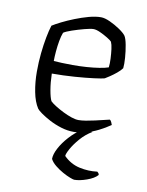

<svg xmlns="http://www.w3.org/2000/svg" viewBox="-80 -558 625 816"><g transform="rotate(10 232.0 -150.0)"><path d="M259 0Q232 0 204.5 -8.5Q177 -17 153.5 -29.5Q130 -42 114 -53.5Q98 -65 94 -71Q77 -97 69 -138.5Q61 -180 61 -225Q61 -267 65 -305Q69 -343 75 -374.5Q81 -406 88 -428Q102 -437 126 -449Q150 -461 179 -472.5Q208 -484 237 -492Q266 -500 290 -500Q306 -500 329 -489.5Q352 -479 372.5 -465Q393 -451 401 -440Q408 -429 413 -402.5Q418 -376 420 -348Q422 -320 420 -303Q412 -292 398 -280.5Q384 -269 370.5 -260Q357 -251 350 -247Q340 -244 305.5 -239.5Q271 -235 223 -231.5Q175 -228 125 -228Q126 -189 131.5 -157.5Q137 -126 144 -112Q152 -104 168 -94Q184 -84 203 -74.5Q222 -65 240 -59Q258 -53 271 -53Q284 -53 302.5 -56Q321 -59 340.5 -63.5Q360 -68 376.5 -72Q393 -76 402 -78Q406 -76 409.5 -68.5Q413 -61 414 -57Q391 -41 365 -28Q339 -15 312 -7.5Q285 0 259 0ZM205 -279Q235 -279 265 -281Q295 -283 320 -287Q345 -291 359 -296Q361 -312 360 -333.5Q359 -355 356.5 -374.5Q354 -394 349 -405Q345 -410 329.5 -419.5Q314 -429 296.5 -437Q279 -445 267 -445Q255 -445 228.5 -438Q202 -431 177 -422.5Q152 -414 142 -407Q136 -392 132 -369.5Q128 -347 126 -323.5Q124 -300 124 -282Q138 -281 159.5 -280Q181 -279 205 -279ZM297 200Q293 200 278.5 194.5Q264 189 246 179Q228 169 212 156Q196 143 189 129Q189 109 203 82.5Q217 56 240.5 30Q264 4 292 -14H339Q310 3 288 28.5Q266 54 254 76Q242 98 242 107Q272 137 311 145.5Q350 154 388 149Q390 151 393 154Q396 157 396 162Q382 178 351 189Q320 200 297 200Z"/></g></svg>

Font: Texturina Medium 12pt Thin
Style: Regular
Weight: 250
Version: Version 1.002